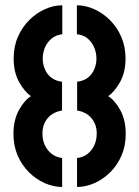

<svg xmlns="http://www.w3.org/2000/svg" viewBox="-20 -720 537 741"><path d="M277.3 1.6V-110.1Q301.1 -112.9 317.8 -125.9Q334.4 -139 343.9 -159.4Q353.3 -179.8 353.3 -204.7Q353.3 -223.8 347.6 -238.8Q342 -253.7 331.8 -265.3Q321.7 -276.9 307.6 -284Q293.6 -291.1 277.7 -293.5V-404.5Q303.2 -407.7 319.6 -420.7Q336 -433.7 344.1 -453.3Q352.2 -472.9 352.2 -493.7Q352.2 -515.9 343.9 -536Q335.6 -556.2 319.2 -570.6Q302.8 -585.1 276.7 -587.9V-699.6Q310.2 -699.6 343.6 -684.6Q376.9 -669.7 404.4 -642.4Q431.8 -615.1 448.1 -577.6Q464.5 -540.1 464.5 -494.1Q464.5 -440.6 442.9 -402.6Q421.4 -364.7 397.4 -349Q423.3 -333 444.3 -294.9Q465.2 -256.8 465.2 -202.9Q465.2 -157.2 449 -119.8Q432.7 -82.3 405.4 -55.2Q378.1 -28.1 344.6 -13.3Q311.1 1.6 277.3 1.6ZM219.8 1.6Q186 1.6 152.5 -13.3Q119.1 -28.1 91.7 -55.2Q64.4 -82.3 48.1 -119.8Q31.9 -157.2 31.9 -202.9Q31.9 -256.8 52.9 -294.9Q73.8 -333 99.7 -349Q75.7 -364.7 54.2 -402.6Q32.7 -440.6 32.7 -494.1Q32.7 -540.1 49 -577.6Q65.3 -615.1 92.8 -642.4Q120.2 -669.7 153.6 -684.6Q186.9 -699.6 220.4 -699.6V-587.9Q195.2 -585.1 178.4 -570.6Q161.6 -556.2 153.2 -536Q144.9 -515.9 144.9 -493.7Q144.9 -472.9 153.1 -453.3Q161.2 -433.7 177.6 -420.7Q194 -407.7 219.4 -404.5V-293.5Q203.5 -291.1 189.5 -284Q175.4 -276.9 165.3 -265.3Q155.2 -253.7 149.5 -238.8Q143.8 -223.8 143.8 -204.7Q143.8 -179.8 153.2 -159.4Q162.7 -139 179.9 -125.9Q197.1 -112.9 219.8 -110.1Z"/></svg>

Font: Stick No Bills ExtraLight
Style: Regular
Weight: 200
Designer: Kosala Senevirathne, Siva Puranthara, Lasantha Premarathna, Tharique Azeez
Foundry: mooniak
Version: Version 2.000